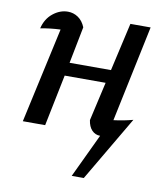

<svg xmlns="http://www.w3.org/2000/svg" viewBox="-78 -556 704 813"><g transform="rotate(10 274.0 -149.0)"><path d="M41 0 131 -410Q85 -408 45 -400Q55 -442 85 -466Q115 -490 149 -490Q173 -490 193 -476.5Q213 -463 224 -436L193 -278H371L418 -485H505L418 -71Q460 -76 501 -87L337 192H285L374 4Q353 4 338.5 -11Q324 -26 320 -54L358 -221H182L137 0Z"/></g></svg>

Font: Piazzolla Medium
Style: Italic
Weight: 500
Italic angle: -11.3°
Designer: Juan Pablo del Peral
Foundry: Huerta Tipografica
Version: Version 1.330